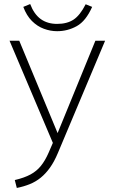

<svg xmlns="http://www.w3.org/2000/svg" viewBox="-20 -701 566 948"><path d="M63 227 53 188Q100 177 130.5 160.5Q161 144 182 118Q203 92 220 53L246 -7L245 14L27 -500H75L276 -16H253L451 -500H499L266 54Q248 97 227 126.5Q206 156 181.5 176Q157 196 127.5 208Q98 220 63 227ZM262 -547Q229 -547 196.5 -559Q164 -571 137.5 -597.5Q111 -624 95 -667L129 -681Q148 -631 181 -607Q214 -583 262 -583Q311 -583 343 -604Q375 -625 403 -680L435 -667Q404 -597 359 -572Q314 -547 262 -547Z"/></svg>

Font: Mulish ExtraLight
Style: Regular
Weight: 200
Designer: Vernon Adams
Foundry: Vernon Adams
Version: Version 3.603